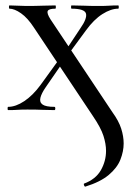

<svg xmlns="http://www.w3.org/2000/svg" viewBox="-20 -406 479 708"><path d="M295 282Q292 283 290 277.5Q288 272 290 271Q333 255 352 221.5Q371 188 371 150Q371 125 361.5 95Q352 65 322 21L106 -303Q82 -340 57.5 -357Q33 -374 15 -374Q13 -374 13 -380Q13 -386 15 -386Q30 -386 46 -385Q62 -384 77 -384Q111 -384 137 -385Q163 -386 184 -386Q186 -386 186 -380Q186 -374 184 -374Q160 -374 156 -365.5Q152 -357 166 -335L394 7Q418 40 427 68.5Q436 97 436 123Q436 152 424 182.5Q412 213 381 239Q350 265 295 282ZM10 0Q8 0 8 -6Q8 -12 10 -12Q38 -12 69.5 -33Q101 -54 129 -92L205 -197L218 -185L149 -85Q133 -62 129 -45.5Q125 -29 137 -20.5Q149 -12 181 -12Q184 -12 184 -6Q184 0 181 0Q158 0 136.5 -1Q115 -2 81 -2Q58 -2 44 -1Q30 0 10 0ZM222 -192 211 -203 276 -301Q302 -338 297 -356Q292 -374 244 -374Q242 -374 242 -380Q242 -386 244 -386Q268 -386 289.5 -385Q311 -384 345 -384Q368 -384 382 -385Q396 -386 416 -386Q418 -386 418 -380Q418 -374 416 -374Q389 -374 357.5 -354Q326 -334 297 -294Z"/></svg>

Font: Cormorant Medium
Style: Regular
Weight: 500
Designer: Christian Thalmann (Catharsis Fonts)
Foundry: Catharsis Fonts
Version: Version 4.000